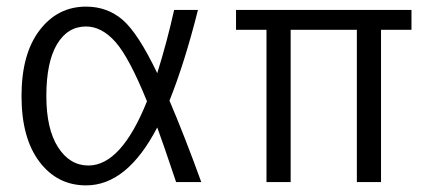

<svg xmlns="http://www.w3.org/2000/svg" viewBox="-20 -550 1318 580"><path d="M492 -246Q538 -138 588 0H512Q470 -125 455 -165Q364 10 240 10Q153 10 99 -61.5Q45 -133 45 -260Q45 -387 99.5 -458.5Q154 -530 240 -530Q304 -530 350.5 -490Q397 -450 455 -329Q485 -425 506 -520H578Q538 -361 492 -246ZM424 -244Q370 -377 328.5 -423.5Q287 -470 240 -470Q184 -470 152 -416Q120 -362 120 -260Q120 -160 155.5 -105Q191 -50 247 -50Q346 -50 424 -244Z M1058 -460H858V0H785V-460H693V-520H1223V-460H1131V0H1058Z"/></svg>

Font: M PLUS 1p
Style: Regular
Weight: 400
Version: Version 1.062